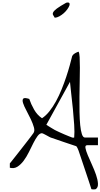

<svg xmlns="http://www.w3.org/2000/svg" viewBox="-20 -1223 793 1515"><path d="M599.6 -35.2Q598.6 -40 592.3 -52.7Q585.9 -65.4 582 -69.3Q571.3 -73.2 542.5 -82.5Q513.7 -91.8 481.4 -103Q449.2 -114.3 420.4 -124Q391.6 -133.8 379.9 -137.7Q377 -138.7 367.2 -144Q357.4 -149.4 345.7 -155.8Q334 -162.1 324.2 -167Q314.5 -171.9 311.5 -171.9Q293 -171.9 276.4 -149.4Q259.8 -127 243.2 -93.8Q226.6 -60.5 208 -22.9Q189.5 14.6 167 44.9Q144.5 75.2 117.7 92.3Q90.8 109.4 57.6 100.6V66.4Q64.5 57.6 79.6 39.1Q94.7 20.5 112.8 -2.9Q130.9 -26.4 151.4 -52.2Q171.9 -78.1 189.9 -101.6Q208 -125 222.2 -143.6Q236.3 -162.1 243.2 -171.9Q255.9 -188.5 247.6 -218.3Q239.3 -248 223.1 -282.2Q207 -316.4 188.5 -350.6Q169.9 -384.8 162.1 -409.2Q154.3 -433.6 163.1 -444.3Q171.9 -455.1 210.9 -442.4Q224.6 -401.4 249 -358.4Q273.4 -315.4 311.5 -290Q342.8 -310.5 370.6 -345.7Q398.4 -380.9 422.4 -424.8Q446.3 -468.8 466.3 -518.1Q486.3 -567.4 502.4 -615.7Q518.6 -664.1 530.3 -707Q542 -750 549.8 -781.2Q557.6 -794.9 571.8 -802.7Q585.9 -810.5 599.6 -815.4Q606.4 -806.6 608.4 -772.5Q610.4 -738.3 610.4 -689Q610.4 -639.6 608.9 -579.6Q607.4 -519.5 606.9 -458.5Q606.4 -397.5 607.4 -339.4Q608.4 -281.2 612.8 -236.8Q617.2 -192.4 626 -165Q634.8 -137.7 650.4 -137.7H752.9V-77.1H668Q650.4 -77.1 654.3 -55.2Q658.2 -33.2 672.4 1Q686.5 35.2 705.6 76.7Q724.6 118.2 737.8 156.2Q751 194.3 752.9 225.6Q754.9 256.8 735.4 269.5Q731.4 271.5 718.3 271.5Q705.1 271.5 701.2 269.5Q696.3 252 681.6 209Q667 166 650.9 117.2Q634.8 68.4 620.1 25.4Q605.5 -17.6 599.6 -35.2ZM430.7 -188.5Q436.5 -185.5 452.6 -178.2Q468.8 -170.9 487.8 -162.6Q506.8 -154.3 524.4 -147.5Q542 -140.6 549.8 -137.7Q551.8 -136.7 557.6 -136.7Q563.5 -136.7 565.4 -137.7Q569.3 -177.7 565.4 -238.3Q561.5 -298.8 555.2 -362.3Q548.8 -425.8 542 -483.9Q535.2 -542 532.2 -577.1L345.7 -238.3Q349.6 -235.4 361.8 -228Q374 -220.7 387.2 -212.4Q400.4 -204.1 412.6 -197.3Q424.8 -190.4 430.7 -188.5ZM412.1 -1083Q405.3 -1094.7 399.4 -1104Q393.6 -1113.3 399.4 -1125.5Q405.3 -1137.7 428.2 -1155.3Q451.2 -1172.9 502 -1201.2Q520.5 -1206.1 526.4 -1199.2Q532.2 -1192.4 527.8 -1179.7Q523.4 -1167 511.7 -1150.4Q500 -1133.8 483.4 -1119.1Q466.8 -1104.5 448.2 -1094.2Q429.7 -1084 412.1 -1083Z"/></svg>

Font: Over the Rainbow
Style: Regular
Weight: 400
Designer: Kimberly Geswein
Foundry: Kimberly Geswein
Version: Version 1.002 2010